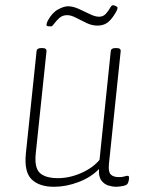

<svg xmlns="http://www.w3.org/2000/svg" viewBox="-20 -709 560 735"><path d="M187 6Q130 6 101 -22.5Q72 -51 79 -121L120 -513Q121 -525 138 -525H142Q159 -525 158 -513L117 -123Q111 -67 132.5 -47Q154 -27 202 -27Q246 -27 290.5 -46.5Q335 -66 361 -97L404 -513Q405 -525 422 -525H426Q443 -525 442 -513L397 -81Q394 -51 404 -41Q414 -31 435 -31Q449 -31 456 -33.5Q463 -36 469 -36Q474 -36 474 -29Q474 -22 472 -14.5Q470 -7 467 -4Q462 1 448 3.5Q434 6 423 6Q412 6 396 1.5Q380 -3 368.5 -17.5Q357 -32 359 -62Q328 -30 280.5 -12Q233 6 187 6ZM176 -608Q171 -608 164.5 -608.5Q158 -609 158 -614Q158 -620 163 -630Q180 -661 202.5 -673Q225 -685 240 -685Q259 -685 281.5 -675Q304 -665 324 -655Q344 -645 359 -645Q375 -645 385 -656Q395 -667 401 -678Q407 -689 412 -689Q418 -689 424 -685.5Q430 -682 430 -679Q430 -671 416 -650Q403 -630 388.5 -620.5Q374 -611 353 -611Q332 -611 311 -621Q290 -631 271 -641Q252 -651 237 -651Q219 -651 207 -640Q195 -629 187.5 -618.5Q180 -608 176 -608Z"/></svg>

Font: Asap Semi Condensed Semi Condensed Thin
Style: Italic
Weight: 100
Width: 4
Italic angle: -6°
Designer: Pablo Cosgaya
Foundry: Omnibus-Type
Version: Version 3.001; ttfautohint (v1.8.4.7-5d5b)